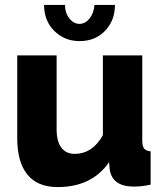

<svg xmlns="http://www.w3.org/2000/svg" viewBox="-20 -750 667 780"><path d="M244 -730H159Q159 -666 200 -625Q242 -583 303 -583Q367 -583 407 -625Q447 -667 447 -730H364Q361 -696 343.5 -674.5Q326 -653 303 -653Q279 -653 261.5 -675.5Q244 -698 244 -730ZM423 -91 426 -59Q438 8 524 8Q557 8 592 0V-135Q573 -137 565.5 -146.5Q558 -156 558 -180V-525H398V-201Q356 -125 283 -125Q248 -125 229 -150.5Q210 -176 210 -224V-525H50V-189Q50 -91 91.5 -40.5Q133 10 214 10Q353 10 423 -91Z"/></svg>

Font: RT Raleway ExtraBold
Style: Regular
Weight: 400
Designer: Matt McInerney, Pablo Impallari, Rodrigo Fuenzalida — Edited by Milan Moffatt in April 2016
Foundry: Matt McInerney, Pablo Impallari, Rodrigo Fuenzalida — Edited by Milan Moffatt in April 2016
Version: Version 3.001